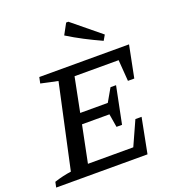

<svg xmlns="http://www.w3.org/2000/svg" viewBox="-174 -1018 1023 1138"><g transform="rotate(-20 337.5 -449.5)"><path d="M-16 0 -9 -34Q46 -52 98 -59L213 -589L106 -612L114 -650H680L640 -449H600L590 -583H312L269 -367H443L490 -449H525L478 -216H443L429 -300H256L209 -68H495L564 -221H603L560 0ZM546 -721Q491 -746 439 -773Q387 -800 337 -831L374 -899H388L565 -754Z"/></g></svg>

Font: Piazzolla Medium
Style: Italic
Weight: 500
Italic angle: -11.3°
Designer: Juan Pablo del Peral
Foundry: Huerta Tipografica
Version: Version 1.330